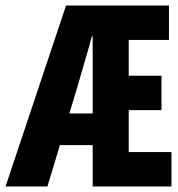

<svg xmlns="http://www.w3.org/2000/svg" viewBox="-23 -672 643 692"><path d="M255 -356 227 -263H311V-541H308Q295 -492 281 -445.5Q267 -399 255 -356ZM-3 0 215 -652H586V-528H441V-399H559V-275H441V-124H595V0H311V-149H193L148 0Z"/></svg>

Font: Source Code Pro
Style: Bold
Weight: 700
Monospace: yes
Designer: Paul D. Hunt, Teo Tuominen
Foundry: Adobe Systems Incorporated
Version: Version 2.030;PS 1.000;hotconv 16.6.51;makeotf.lib2.5.65220